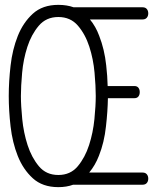

<svg xmlns="http://www.w3.org/2000/svg" viewBox="-20 -760 640 790"><path d="M220 10Q155 10 115 -26.5Q75 -63 53 -118.5Q31 -174 23.5 -240Q16 -306 16 -365Q16 -424 23.5 -490Q31 -556 53 -611.5Q75 -667 115 -703.5Q155 -740 220 -740Q255 -740 283 -730H567Q578 -730 584 -723Q590 -716 590 -705Q590 -694 584 -687Q578 -680 567 -680H350Q374 -651 388 -613Q410 -557 417 -491Q422 -447 423 -406H533Q544 -406 549.5 -399Q555 -392 555 -381Q555 -370 549.5 -363Q544 -356 533 -356H424Q423 -301 416 -240Q409 -174 387 -119Q372 -80 347 -50H567Q578 -50 584 -43Q590 -36 590 -25Q590 -14 584 -7Q578 0 567 0H281Q254 10 220 10ZM220 -40Q270 -40 300 -76Q330 -112 346.5 -163Q363 -214 368.5 -270Q374 -326 374 -365Q374 -405 369 -461Q364 -517 347.5 -568Q331 -619 300.5 -654.5Q270 -690 220 -690Q170 -690 139.5 -654Q109 -618 92.5 -567Q76 -516 71 -460Q66 -404 66 -365Q66 -326 71.5 -270Q77 -214 93.5 -163Q110 -112 140 -76Q170 -40 220 -40Z"/></svg>

Font: Maple Mono Thin
Style: Regular
Weight: 250
Monospace: yes
Designer: subframe7536
Version: Version 7.000